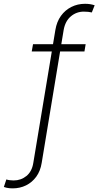

<svg xmlns="http://www.w3.org/2000/svg" viewBox="-124 -777 522 1019"><path d="M330.6 -542.5 324.2 -503.9H44.4L51.3 -542.5ZM-57.1 222.7Q-65.9 222.7 -74 221.9Q-82 221.2 -89.1 219.5Q-96.2 217.8 -103.5 215.3L-90.3 175.3Q-82 178.2 -71.5 179.4Q-61 180.7 -51.8 180.7Q-12.7 180.7 16.4 157Q45.4 133.3 52.7 87.9L169.9 -618.2Q177.2 -662.1 199.5 -692.9Q221.7 -723.6 254.9 -740.2Q288.1 -756.8 327.1 -756.8Q341.8 -756.8 354 -754.9Q366.2 -752.9 378.4 -749L363.3 -710.9Q355.5 -712.9 344.7 -714.1Q334 -715.3 321.3 -715.3Q281.7 -715.3 252 -690.2Q222.2 -665 213.9 -618.2L97.2 87.9Q90.3 130.9 68.4 160.9Q46.4 190.9 14.2 206.8Q-18.1 222.7 -57.1 222.7Z"/></svg>

Font: Inter 16pt ExtraLight
Style: Italic
Weight: 250
Italic angle: -9.3988°
Version: Version 4.001;git-66647c0bb